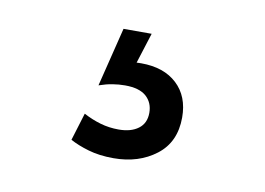

<svg xmlns="http://www.w3.org/2000/svg" viewBox="-40 -55 464 336"><g transform="rotate(10 192.0 113.0)"><path d="M181 79 148 64Q160 59.5 171.8 56.8Q183.5 54 197 54Q237.5 54 260.8 75.8Q284 97.5 284 135Q284 179 253.2 202.5Q222.5 226 178 226Q152.5 226 133 220.2Q113.5 214.5 100 207L115 158Q130 166 145.5 170.5Q161 175 178 175Q200 175 213 165.2Q226 155.5 226 137Q226 119 213.8 108Q201.5 97 176 97Q165 97 154 98.8Q143 100.5 130 105L156 0H206Z"/></g></svg>

Font: Cabin Resolve
Style: Regular-Resolve
Weight: 400
Designer: Pablo Impallari
Foundry: Pablo Impallari. http://www.impallari.com Igino Marini. http://www.ikern.com
Version: Version 3.001